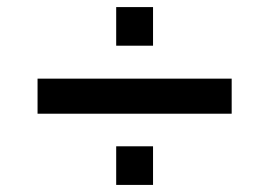

<svg xmlns="http://www.w3.org/2000/svg" viewBox="-20 -540 760 542"><path d="M86 -219V-318H634V-219ZM308 -18V-127H412V-18ZM308 -411V-520H412V-411Z"/></svg>

Font: Archivo SemiBold Expanded SemiBold
Style: Regular
Weight: 600
Width: 7
Version: Version 2.001